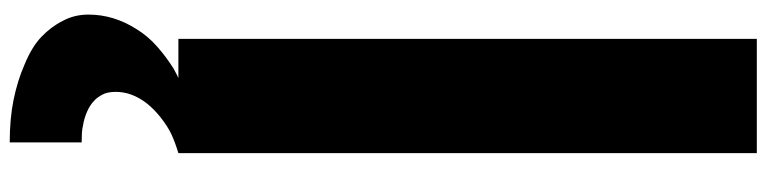

<svg xmlns="http://www.w3.org/2000/svg" viewBox="-611 -619 1577 395"><g transform="rotate(90 177.5 -421.5)"><path d="M60 0V-1190H295V0ZM273 199V347Q224 347 185 339Q146 331 114 317Q77 302 56 282Q35 262 23 238Q10 214 10 185Q10 133 40 86Q54 63 75.5 44Q97 25 121 10Q147 -5 176 -13L295 0Q272 7 256 14.5Q240 22 221 37Q187 64 175 96Q169 112 169 129Q169 147 175.5 158Q182 169 187 173Q196 182 210 188Q224 194 237 196Q245 198 254 198.5Q263 199 273 199Z"/></g></svg>

Font: Boldonse
Style: Regular
Weight: 400
Designer: Universitype Foundry
Foundry: Universitype Foundry
Version: Version 1.000; ttfautohint (v1.8.4.7-5d5b)